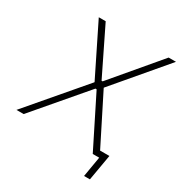

<svg xmlns="http://www.w3.org/2000/svg" viewBox="-217 -836 1042 1107"><g transform="rotate(30 304.0 -282.5)"><path d="M-25 0H23L308 -334H316L483 0H526L503 135H542L572 -38H510L347 -362L348 -364L633 -700H584L323 -391H316L165 -700H119L285 -364L284 -362Z"/></g></svg>

Font: Fixel Display ExtraLight
Style: Italic
Weight: 200
Italic angle: -10°
Designer: AlfaBravo + MacPaw
Foundry: Kyrylo Tkachov, Marchela Mozhyna, Serhii Makarenko, Maria Weinstein, Zakhar Kryvoshyya
Version: Version 1.210;Glyphs 3.2 (3217)